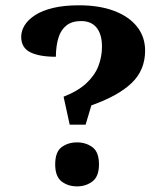

<svg xmlns="http://www.w3.org/2000/svg" viewBox="-20 -681 588 710"><path d="M296.6 -220.1H237.7L215.1 -323.4Q268.7 -344.4 299.5 -373.3Q330.3 -402.1 343.7 -436.4Q357.1 -470.8 357.1 -508.9Q357.1 -553.4 337.6 -578.2Q318 -603.1 279.8 -603.1Q246.3 -603.1 225.7 -586.9Q205.1 -570.7 196.1 -541.3Q187 -511.9 186.6 -471.1Q125.1 -471.1 91.7 -487.9Q58.4 -504.7 58.4 -544.8Q58.4 -567 71.3 -587.8Q84.3 -608.6 110.4 -625.4Q136.5 -642.1 176.9 -651.8Q217.3 -661.4 272.3 -661.4Q347.1 -661.4 401.9 -640.8Q456.7 -620.1 486.6 -582.5Q516.6 -544.9 516.6 -493.7Q516.6 -421.7 466.9 -374.1Q417.3 -326.4 317.9 -291.4ZM265 8.2Q231.5 8.2 207.8 -10Q184.1 -28.2 184.1 -73.2Q184.1 -119.1 207.8 -136.8Q231.5 -154.5 265 -154.5Q297.4 -154.5 321.7 -136.8Q346 -119.1 346 -73.2Q346 -28.2 321.7 -10Q297.4 8.2 265 8.2Z"/></svg>

Font: Noto Serif Telugu
Style: Regular
Weight: 400
Designer: Jelle Bosma - Monotype Design Team
Foundry: Monotype Imaging Inc.
Version: Version 2.003